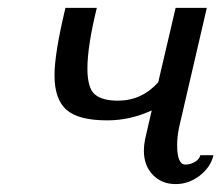

<svg xmlns="http://www.w3.org/2000/svg" viewBox="-20 -460 565 490"><path d="M437 -134.8Q432.1 -111.3 432.1 -89.8Q432.1 -40 453.1 -40Q466.3 -40 477.8 -47.1Q489.3 -54.2 491.2 -64H524.9Q517.6 -33.2 489.7 -11.7Q461.9 9.8 428.2 9.8Q392.6 9.8 369.9 -13.9Q347.2 -37.6 347.2 -75.2Q347.2 -89.4 350.1 -104L367.2 -178.2Q312 -152.8 253.9 -152.8Q180.2 -152.8 149.7 -179.7Q119.1 -206.5 119.1 -268.1Q119.1 -323.2 147 -439.9H227.1Q203.1 -342.3 203.1 -285.2Q203.1 -235.4 221.9 -219.2Q240.7 -203.1 280.8 -203.1Q341.8 -203.1 383.8 -250L428.2 -439.9H507.8Z"/></svg>

Font: Pfennig
Style: Italic
Weight: 500
Italic angle: -13°
Version: Version 20120410 ; ttfautohint (v0.8)